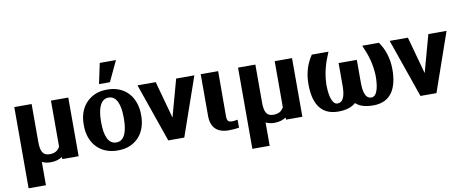

<svg xmlns="http://www.w3.org/2000/svg" viewBox="-79 -1141 4108 1702"><g transform="rotate(-10 1975.5 -289.5)"><path d="M60 203H216V-7C238 4 265 10 294 10C338 10 370 -1 398 -19L400 0H546V-528H390V-114C373 -81 345 -62 297 -62C233 -62 216 -107 216 -188V-528H60Z M639 -259C639 -220 645 -186 656 -153C689 -59 770 10 898 10C939 10 976 4 1008 -10C1099 -49 1155 -135 1155 -259V-269C1155 -308 1149 -342 1138 -375C1105 -469 1025 -538 897 -538C856 -538 820 -532 788 -518C697 -479 639 -393 639 -269ZM795 -257V-271C795 -379 823 -466 897 -466C971 -466 999 -381 999 -271V-257C999 -147 972 -62 898 -62C822 -62 795 -146 795 -257ZM835 -598H933L1020 -782H874Z M1169 -528 1353 0H1497L1681 -528H1517L1425 -193L1333 -528Z M1738 -153C1738 -50 1791 5 1897 5C1934 5 1962 2 1990 -2V-74L1963 -70C1956 -69 1949 -68 1941 -68C1906 -68 1894 -81 1894 -122L1895 -528H1738Z M2074 203H2230V-7C2252 4 2279 10 2308 10C2352 10 2384 -1 2412 -19L2414 0H2560V-528H2404V-114C2387 -81 2359 -62 2311 -62C2247 -62 2230 -107 2230 -188V-528H2074Z M2663 -275C2663 -117 2715 10 2883 10C2959 10 3009 -10 3040 -39C3070 -10 3120 10 3198 10C3363 10 3419 -115 3419 -275C3419 -379 3388 -463 3344 -525L3342 -528H3192L3196 -518C3232 -438 3260 -350 3263 -244C3263 -166 3251 -62 3193 -62C3137 -62 3123 -130 3123 -210V-413H2959V-210C2959 -130 2944 -62 2888 -62C2875 -62 2867 -66 2858 -75C2829 -107 2819 -173 2819 -244C2822 -350 2849 -438 2884 -518L2888 -528H2738C2694 -463 2663 -382 2663 -275Z M3439 -528 3623 0H3767L3951 -528H3787L3695 -193L3603 -528Z"/></g></svg>

Font: Aerodynamic
Style: Bd
Weight: 500
Designer: Google
Version: Version 2.000980; 2014